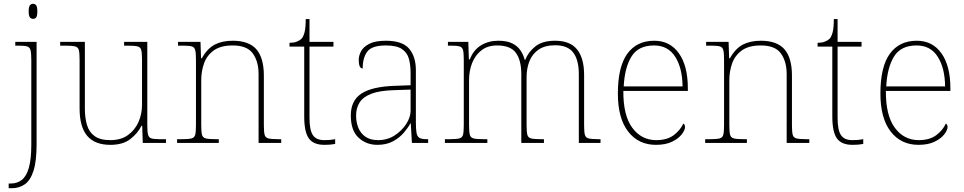

<svg xmlns="http://www.w3.org/2000/svg" viewBox="-20 -758 5113 1018"><path d="M155 -658Q145 -658 138.5 -666Q132 -674 132 -698Q132 -721 138.5 -729.5Q145 -738 155 -738Q166 -738 172 -729.5Q178 -721 178 -698Q178 -674 172 -666Q166 -658 155 -658ZM26 240V215H37Q71 215 95.5 196Q120 177 133 131.5Q146 86 146 8V-438Q146 -475 142 -491.5Q138 -508 123.5 -512Q109 -516 79 -516H61V-536H174V8Q174 97 157.5 148Q141 199 111 219.5Q81 240 42 240Z M565 10Q483 10 442.5 -37.5Q402 -85 402 -184V-442Q402 -477 398 -492.5Q394 -508 378 -512Q362 -516 325 -516H299V-536H430V-181Q430 -134 441 -96Q452 -58 481.5 -36.5Q511 -15 565 -15Q621 -15 658 -41.5Q695 -68 714 -110.5Q733 -153 733 -202V-442Q733 -477 729 -492.5Q725 -508 709 -512Q693 -516 656 -516H638V-536H761V-94Q761 -60 765 -44Q769 -28 783.5 -24Q798 -20 828 -20H860V0H737L734 -91H730Q711 -52 671.5 -21Q632 10 565 10Z M919 0V-20H942Q979 -20 995 -24Q1011 -28 1015 -43.5Q1019 -59 1019 -94V-442Q1019 -477 1015 -492.5Q1011 -508 996.5 -512Q982 -516 952 -516H924V-536H1043L1046 -449H1050Q1080 -502 1119.5 -522Q1159 -542 1214 -542Q1300 -542 1339.5 -496.5Q1379 -451 1379 -357V-94Q1379 -59 1383 -43.5Q1387 -28 1403.5 -24Q1420 -20 1456 -20H1471V0H1351V-365Q1351 -432 1320.5 -474.5Q1290 -517 1214 -517Q1149 -517 1112.5 -490Q1076 -463 1061.5 -421Q1047 -379 1047 -334V-94Q1047 -59 1051 -43.5Q1055 -28 1071.5 -24Q1088 -20 1124 -20H1140V0Z M1700 10Q1642 10 1617.5 -24Q1593 -58 1593 -141V-511H1515V-531Q1536 -531 1551.5 -536.5Q1567 -542 1577 -551Q1587 -560 1594 -584Q1601 -608 1601 -657H1621V-536H1748V-511H1621V-132Q1621 -68 1639 -41.5Q1657 -15 1699 -15Q1716 -15 1728.5 -16Q1741 -17 1757 -20V5Q1741 8 1727.5 9Q1714 10 1700 10Z M1981 10Q1922 10 1881 -28Q1840 -66 1840 -146Q1840 -225 1896.5 -262Q1953 -299 2074 -303L2157 -306V-371Q2157 -414 2148 -446.5Q2139 -479 2111 -498Q2083 -517 2026 -517Q1952 -517 1927.5 -484.5Q1903 -452 1903 -395Q1882 -395 1882 -441Q1882 -462 1894 -485.5Q1906 -509 1937.5 -525.5Q1969 -542 2026 -542Q2114 -542 2149.5 -499.5Q2185 -457 2185 -386V-110Q2185 -73 2188.5 -53.5Q2192 -34 2204 -27Q2216 -20 2243 -20H2250V0H2164L2158 -104H2156Q2145 -83 2122.5 -56Q2100 -29 2065 -9.5Q2030 10 1981 10ZM1985 -15Q2034 -15 2072.5 -40Q2111 -65 2134 -101Q2157 -137 2157 -170V-283L2071 -280Q1993 -278 1949 -261Q1905 -244 1886.5 -214.5Q1868 -185 1868 -145Q1868 -111 1879.5 -81.5Q1891 -52 1917 -33.5Q1943 -15 1985 -15Z M2339 0V-20H2362Q2399 -20 2415 -24Q2431 -28 2435 -43.5Q2439 -59 2439 -94V-442Q2439 -477 2435 -492.5Q2431 -508 2416.5 -512Q2402 -516 2372 -516H2355V-536H2463L2466 -443H2471Q2490 -493 2530 -517.5Q2570 -542 2622 -542Q2668 -542 2696 -528Q2724 -514 2739.5 -491Q2755 -468 2762 -441H2765Q2781 -482 2818.5 -512Q2856 -542 2923 -542Q3003 -542 3040 -495.5Q3077 -449 3077 -361V-94Q3077 -59 3081 -43.5Q3085 -28 3101.5 -24Q3118 -20 3154 -20H3164V0H3049V-365Q3049 -439 3020 -478.5Q2991 -518 2923 -518Q2870 -518 2836.5 -495.5Q2803 -473 2787.5 -434.5Q2772 -396 2772 -349V-94Q2772 -59 2776 -43.5Q2780 -28 2796 -24Q2812 -20 2849 -20H2864V0H2744V-365Q2744 -438 2715.5 -477.5Q2687 -517 2616 -517Q2566 -517 2533 -491.5Q2500 -466 2483.5 -424.5Q2467 -383 2467 -334V-94Q2467 -59 2471 -43.5Q2475 -28 2491.5 -24Q2508 -20 2544 -20H2564V0Z M3458 10Q3365 10 3310.5 -60.5Q3256 -131 3256 -262Q3256 -404 3306 -473Q3356 -542 3449 -542Q3532 -542 3579.5 -475.5Q3627 -409 3627 -290V-276H3285Q3284 -146 3332.5 -80.5Q3381 -15 3459 -15Q3516 -15 3551 -40.5Q3586 -66 3603 -103Q3612 -97 3612 -85Q3612 -68 3594.5 -45.5Q3577 -23 3543 -6.5Q3509 10 3458 10ZM3599 -300Q3598 -397 3560 -457Q3522 -517 3448 -517Q3364 -517 3328 -458Q3292 -399 3287 -300Z M3719 0V-20H3742Q3779 -20 3795 -24Q3811 -28 3815 -43.5Q3819 -59 3819 -94V-442Q3819 -477 3815 -492.5Q3811 -508 3796.5 -512Q3782 -516 3752 -516H3724V-536H3843L3846 -449H3850Q3880 -502 3919.5 -522Q3959 -542 4014 -542Q4100 -542 4139.5 -496.5Q4179 -451 4179 -357V-94Q4179 -59 4183 -43.5Q4187 -28 4203.5 -24Q4220 -20 4256 -20H4271V0H4151V-365Q4151 -432 4120.5 -474.5Q4090 -517 4014 -517Q3949 -517 3912.5 -490Q3876 -463 3861.5 -421Q3847 -379 3847 -334V-94Q3847 -59 3851 -43.5Q3855 -28 3871.5 -24Q3888 -20 3924 -20H3940V0Z M4500 10Q4442 10 4417.5 -24Q4393 -58 4393 -141V-511H4315V-531Q4336 -531 4351.5 -536.5Q4367 -542 4377 -551Q4387 -560 4394 -584Q4401 -608 4401 -657H4421V-536H4548V-511H4421V-132Q4421 -68 4439 -41.5Q4457 -15 4499 -15Q4516 -15 4528.5 -16Q4541 -17 4557 -20V5Q4541 8 4527.5 9Q4514 10 4500 10Z M4850 10Q4757 10 4702.5 -60.5Q4648 -131 4648 -262Q4648 -404 4698 -473Q4748 -542 4841 -542Q4924 -542 4971.5 -475.5Q5019 -409 5019 -290V-276H4677Q4676 -146 4724.5 -80.5Q4773 -15 4851 -15Q4908 -15 4943 -40.5Q4978 -66 4995 -103Q5004 -97 5004 -85Q5004 -68 4986.5 -45.5Q4969 -23 4935 -6.5Q4901 10 4850 10ZM4991 -300Q4990 -397 4952 -457Q4914 -517 4840 -517Q4756 -517 4720 -458Q4684 -399 4679 -300Z"/></svg>

Font: Noto Serif Devanagari Thin
Style: Regular
Weight: 100
Designer: Universal Thirst, Indian Type Foundry and the Monotype Design Team
Foundry: Monotype Imaging Inc.
Version: Version 2.004; ttfautohint (v1.8.4.7-5d5b)